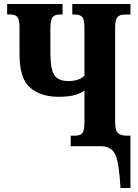

<svg xmlns="http://www.w3.org/2000/svg" viewBox="-20 -734 694 964"><path d="M585 210H635V-53H613Q588 -53 573 -65.5Q558 -78 558 -122V-593Q558 -636 570 -648.5Q582 -661 606 -661H635V-714H343V-661H358Q382 -661 393 -648.5Q404 -636 404 -593V-354Q376 -327 324 -327Q273 -327 253 -356.5Q233 -386 233 -468V-593Q233 -636 244.5 -648.5Q256 -661 281 -661H294V-714H16V-661H33Q57 -661 67.5 -648.5Q78 -636 78 -594V-463Q78 -338 132 -293Q186 -248 274 -248Q325 -248 357.5 -257.5Q390 -267 404 -280V-120Q404 -77 393 -65Q382 -53 358 -53H335V0H485Q539 0 558.5 41Q578 82 585 210Z"/></svg>

Font: Noto Serif ExtraCondensed Extra
Style: Regular
Weight: 800
Width: 3
Designer: Monotype Design Team
Foundry: Monotype Imaging Inc.
Version: Version 1.002